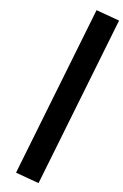

<svg xmlns="http://www.w3.org/2000/svg" viewBox="-72 -1094 814 1270"><g transform="rotate(5 335.5 -458.5)"><path d="M233.7 128.3 79.4 72.3 516.3 -1044.9 670.6 -988.9Z"/></g></svg>

Font: TypoPRO Monoid
Style: Bold
Weight: 700
Width: 4
Monospace: yes
Designer: Andreas Larsen (@larsenwork)
Version: Version 0.61